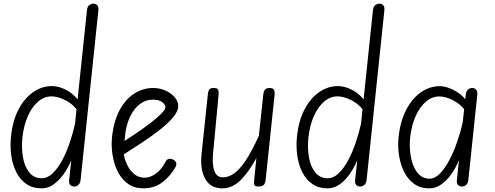

<svg xmlns="http://www.w3.org/2000/svg" viewBox="-20 -1024 2720 1054"><path d="M208 10Q159 10 124.8 -13.8Q90.5 -37.5 70 -77.8Q49.5 -118 42.2 -168Q35 -218 40 -271Q48.5 -359 81 -421.8Q113.5 -484.5 161.8 -518Q210 -551.5 265.5 -551.5Q299.5 -551.5 338.5 -532.8Q377.5 -514 406 -478.5L457.5 -969.5Q459.5 -988 470.2 -996Q481 -1004 494 -1004Q505.5 -1004 513.8 -995.2Q522 -986.5 520 -967L422.5 -36.5Q420.5 -18 410.2 -9Q400 0 388.5 0Q374.5 0 366 -8.2Q357.5 -16.5 359.5 -35L371 -143.5Q354 -103 329.2 -68Q304.5 -33 274 -11.5Q243.5 10 208 10ZM103 -269Q97 -213 105.8 -161.8Q114.5 -110.5 140.2 -78Q166 -45.5 209 -45.5Q241 -45.5 269.5 -73Q298 -100.5 321.8 -145Q345.5 -189.5 363.2 -242.2Q381 -295 392 -345.5L400 -424.5Q375 -456.5 335 -475.8Q295 -495 263 -495Q223 -495 189.5 -466.5Q156 -438 133.2 -387.2Q110.5 -336.5 103 -269Z M766 10Q717.5 10 682.8 -14.8Q648 -39.5 627 -80.8Q606 -122 598 -172Q590 -222 595 -272Q604.5 -360 636.8 -419.8Q669 -479.5 717 -510.2Q765 -541 820.5 -541Q856.5 -541 888 -527Q919.5 -513 939 -490.5Q958.5 -468 958.5 -442Q958.5 -413.5 929.8 -379.5Q901 -345.5 855.5 -310Q810 -274.5 758 -240.2Q706 -206 659.5 -176.5Q665.5 -144.5 680.2 -115Q695 -85.5 718.5 -67Q742 -48.5 774 -48.5Q805.5 -48.5 837.2 -72.2Q869 -96 891 -139.5Q896 -149 907.5 -151.8Q919 -154.5 931.5 -147Q944 -140.5 947 -129.5Q950 -118.5 944.5 -109Q916 -58 872.2 -24Q828.5 10 766 10ZM664 -251Q699.5 -273 738.5 -299.8Q777.5 -326.5 811.5 -353Q845.5 -379.5 866.8 -401.5Q888 -423.5 888 -435.5Q888 -449 871 -463Q854 -477 817.5 -477Q780 -477 747.5 -452.5Q715 -428 693 -381.5Q671 -335 665.5 -269Z M1199.5 10Q1136 10 1106.8 -41.8Q1077.5 -93.5 1086.5 -178.5L1121 -506.5Q1122 -519 1127 -530Q1132 -541 1153.5 -541Q1174 -541 1177.8 -530.5Q1181.5 -520 1180 -504L1149.5 -180.5Q1144 -119.5 1157 -85Q1170 -50.5 1203.5 -50.5Q1234 -50.5 1264.5 -71.5Q1295 -92.5 1328.5 -142.5Q1362 -192.5 1401 -278.5L1425.5 -506.5Q1426.5 -514.5 1429.2 -522.5Q1432 -530.5 1439.2 -535.8Q1446.5 -541 1460 -541Q1480 -541 1484.5 -530.2Q1489 -519.5 1487.5 -504L1438 -35Q1436 -16.5 1427 -8.2Q1418 0 1397 0Q1381.5 0 1377.2 -7.5Q1373 -15 1375 -33L1387.5 -156.5Q1343.5 -76 1298.8 -33Q1254 10 1199.5 10Z M1778 10Q1729 10 1694.8 -13.8Q1660.5 -37.5 1640 -77.8Q1619.5 -118 1612.2 -168Q1605 -218 1610 -271Q1618.5 -359 1651 -421.8Q1683.5 -484.5 1731.8 -518Q1780 -551.5 1835.5 -551.5Q1869.5 -551.5 1908.5 -532.8Q1947.5 -514 1976 -478.5L2027.5 -969.5Q2029.5 -988 2040.2 -996Q2051 -1004 2064 -1004Q2075.5 -1004 2083.8 -995.2Q2092 -986.5 2090 -967L1992.5 -36.5Q1990.5 -18 1980.2 -9Q1970 0 1958.5 0Q1944.5 0 1936 -8.2Q1927.5 -16.5 1929.5 -35L1941 -143.5Q1924 -103 1899.2 -68Q1874.5 -33 1844 -11.5Q1813.5 10 1778 10ZM1673 -269Q1667 -213 1675.8 -161.8Q1684.5 -110.5 1710.2 -78Q1736 -45.5 1779 -45.5Q1811 -45.5 1839.5 -73Q1868 -100.5 1891.8 -145Q1915.5 -189.5 1933.2 -242.2Q1951 -295 1962 -345.5L1970 -424.5Q1945 -456.5 1905 -475.8Q1865 -495 1833 -495Q1793 -495 1759.5 -466.5Q1726 -438 1703.2 -387.2Q1680.5 -336.5 1673 -269Z M2336 10Q2287.5 10 2253.2 -14.8Q2219 -39.5 2198.5 -80.5Q2178 -121.5 2170.5 -171.2Q2163 -221 2168 -271Q2177.5 -359 2210 -421.5Q2242.5 -484 2290.8 -517.5Q2339 -551 2394.5 -551Q2415 -551 2441.2 -542Q2467.5 -533 2492.5 -516.8Q2517.5 -500.5 2534 -479L2537 -506Q2539 -524 2549.5 -532.5Q2560 -541 2572.5 -541Q2585 -541 2593.8 -532Q2602.5 -523 2600 -502L2551 -36.5Q2549 -18 2538.8 -9Q2528.5 0 2517 0Q2503 0 2494.5 -8.2Q2486 -16.5 2488 -35L2499.5 -144.5Q2482.5 -103.5 2457.8 -68.2Q2433 -33 2402.2 -11.5Q2371.5 10 2336 10ZM2231.5 -268Q2227.5 -230 2231.5 -190.5Q2235.5 -151 2248.2 -117.5Q2261 -84 2283.2 -63.5Q2305.5 -43 2337.5 -43Q2367.5 -43 2395.5 -71.8Q2423.5 -100.5 2447.8 -147.2Q2472 -194 2490.8 -248.8Q2509.5 -303.5 2520.5 -355L2528 -425Q2504.5 -454.5 2465.2 -474.5Q2426 -494.5 2391.5 -494.5Q2351 -494.5 2317.2 -465.2Q2283.5 -436 2261 -385Q2238.5 -334 2231.5 -268Z"/></svg>

Font: Edu SA Hand
Style: Regular
Weight: 400
Designer: Tina and Corey Anderson, Eben Sorkin, Mirko Velimirovic
Foundry: Google for Education
Version: Version 2.000